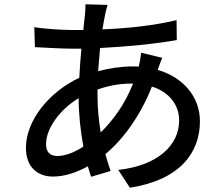

<svg xmlns="http://www.w3.org/2000/svg" viewBox="-20 -820 1040 896"><path d="M482 -797 379 -800C379 -786 378 -765 376 -747C374 -727 371 -705 369 -680C351 -680 332 -680 314 -680C263 -680 175 -687 140 -693L143 -600C186 -598 264 -593 311 -593C327 -593 343 -593 360 -593C356 -550 352 -503 350 -457C211 -392 101 -259 101 -130C101 -38 158 4 227 4C281 4 338 -15 390 -44C395 -26 400 -10 405 5L496 -22C488 -47 479 -73 472 -101C553 -168 634 -277 689 -416C772 -390 816 -328 816 -258C816 -143 718 -48 532 -27L586 56C824 19 913 -111 913 -254C913 -367 837 -458 716 -494C723 -512 731 -537 737 -550L639 -574C637 -557 632 -527 627 -509C618 -510 608 -510 598 -510C548 -510 491 -502 438 -488C441 -525 444 -562 447 -596C570 -602 704 -615 805 -633L804 -726C698 -701 583 -688 458 -683C462 -707 466 -730 470 -749C473 -764 477 -782 482 -797ZM435 -378C435 -386 435 -394 435 -402C479 -418 533 -430 594 -430H601C562 -332 508 -259 450 -202C441 -256 435 -314 435 -378ZM195 -148C195 -220 258 -308 347 -362C347 -288 356 -207 369 -136C325 -107 282 -92 248 -92C212 -92 195 -111 195 -148Z"/></svg>

Font: Noto Sans HK Medium
Style: Regular
Weight: 500
Designer: Ryoko NISHIZUKA 西塚涼子 (kana, bopomofo & ideographs); Paul D. Hunt (Latin, Greek & Cyrillic); Sandoll Communications 산돌커뮤니
Foundry: Adobe
Version: Version 2.002;hotconv 1.0.116;makeotfexe 2.5.65601